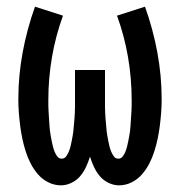

<svg xmlns="http://www.w3.org/2000/svg" viewBox="-20 -548 540 576"><path d="M163 8Q143 8 125 -1Q107 -10 94 -25Q81 -40 72 -57.5Q63 -75 57 -94Q51 -113 47 -132Q43 -151 40.5 -171Q38 -191 36.5 -210.5Q35 -230 35 -250Q35 -321 48 -391Q61 -461 85 -528L169 -501Q147 -441 136 -377Q125 -313 125 -248Q125 -240 125 -232.5Q125 -225 125.5 -217Q126 -209 126.5 -201Q127 -193 127.5 -185.5Q128 -178 128.5 -170Q129 -162 130 -154Q131 -146 132.5 -138.5Q134 -131 135.5 -123Q137 -115 139 -107.5Q141 -100 144 -92.5Q147 -85 152 -78.5Q157 -72 165 -72Q174 -72 179 -79.5Q184 -87 187 -94.5Q190 -102 192 -110.5Q194 -119 195.5 -127Q197 -135 198.5 -143.5Q200 -152 200.5 -160Q201 -168 202 -176.5Q203 -185 203.5 -193.5Q204 -202 204.5 -210Q205 -218 205 -226.5Q205 -235 205 -243.5Q205 -252 205 -260V-338H295V-260Q295 -252 295 -243.5Q295 -235 295 -226.5Q295 -218 295.5 -210Q296 -202 296.5 -193.5Q297 -185 298 -176.5Q299 -168 299.5 -160Q300 -152 301.5 -143.5Q303 -135 304.5 -127Q306 -119 308 -110.5Q310 -102 313 -94.5Q316 -87 321 -79.5Q326 -72 335 -72Q343 -72 348 -78.5Q353 -85 356 -92.5Q359 -100 361 -107.5Q363 -115 364.5 -123Q366 -131 367.5 -138.5Q369 -146 370 -154Q371 -162 371.5 -170Q372 -178 372.5 -185.5Q373 -193 373.5 -201Q374 -209 374.5 -217Q375 -225 375 -232.5Q375 -240 375 -248Q375 -313 364 -377Q353 -441 331 -501L415 -528Q439 -461 452 -391Q465 -321 465 -250Q465 -230 463.5 -210.5Q462 -191 459.5 -171Q457 -151 453 -132Q449 -113 443 -94Q437 -75 428 -57.5Q419 -40 406 -25Q393 -10 375 -1Q357 8 337 8Q321 8 305.5 0.5Q290 -7 279.5 -19.5Q269 -32 262 -47Q255 -62 250 -78Q245 -62 238 -47Q231 -32 220.5 -19.5Q210 -7 194.5 0.5Q179 8 163 8Z"/></svg>

Font: Iosevka SS10 Medium
Style: Regular
Weight: 500
Monospace: yes
Designer: Belleve Invis
Foundry: Belleve Invis
Version: Version 28.0.6; ttfautohint (v1.8.4)